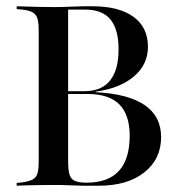

<svg xmlns="http://www.w3.org/2000/svg" viewBox="-20 -591 566 611"><path d="M245.2 0Q231.5 0 206.5 -1.2Q181.5 -2.4 151.6 -2.4Q126.6 -2.4 104 -2Q81.5 -1.6 63.3 -1.2Q45.2 -0.8 33.1 0V-8.9L50 -10.5Q72.6 -13.7 83.9 -19.8Q95.2 -25.8 99.2 -39.1Q103.2 -52.4 103.2 -78.2V-492.7Q103.2 -518.5 99.2 -531.9Q95.2 -545.2 83.9 -551.6Q72.6 -558.1 50 -560.5L33.1 -562.1V-571Q45.2 -571 63.3 -570.2Q81.5 -569.4 104 -569Q126.6 -568.5 151.6 -568.5Q181.5 -568.5 206.5 -569.8Q231.5 -571 245.2 -571H275Q358.9 -571 404.8 -537.5Q450.8 -504 450.8 -441.9Q450.8 -385.5 406 -347.6Q361.3 -309.7 283.9 -299.2V-297.6Q387.1 -292.7 439.9 -256.9Q492.7 -221 492.7 -154.8Q492.7 -84.7 439.1 -42.3Q385.5 0 294.4 0ZM255.6 -9.7Q324.2 -9.7 358.5 -47.2Q392.7 -84.7 392.7 -158.9Q392.7 -225.8 359.7 -258.9Q326.6 -291.9 258.9 -291.9H175V-300.8H248.4Q303.2 -300.8 330.2 -334.7Q357.3 -368.5 357.3 -433.9Q357.3 -497.6 331.5 -529Q305.6 -560.5 250.8 -560.5H196.8V-78.2Q196.8 -50 201.2 -35.5Q205.6 -21 218.5 -15.3Q231.5 -9.7 255.6 -9.7Z"/></svg>

Font: Playfair 144pt SemiCondensed Medium
Style: Regular
Weight: 500
Width: 4
Designer: Claus Eggers Sørensen
Foundry: Claus Eggers Sørensen
Version: Version 2.203